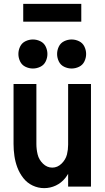

<svg xmlns="http://www.w3.org/2000/svg" viewBox="-20 -964 540 992"><path d="M150 -610Q130 -610 111.5 -619Q93 -628 84 -646.5Q75 -665 75 -685Q75 -705 84 -723.5Q93 -742 111.5 -751Q130 -760 150 -760Q170 -760 188.5 -751Q207 -742 216 -723.5Q225 -705 225 -685Q225 -665 216 -646.5Q207 -628 188.5 -619Q170 -610 150 -610ZM350 -610Q330 -610 311.5 -619Q293 -628 284 -646.5Q275 -665 275 -685Q275 -705 284 -723.5Q293 -742 311.5 -751Q330 -760 350 -760Q370 -760 388.5 -751Q407 -742 416 -723.5Q425 -705 425 -685Q425 -665 416 -646.5Q407 -628 388.5 -619Q370 -610 350 -610ZM208 8Q177 8 148.5 -5.5Q120 -19 100.5 -44Q81 -69 70 -98Q59 -127 54.5 -158Q50 -189 50 -220V-530H168V-220Q168 -193 174.5 -166Q181 -139 202 -118.5Q223 -98 250 -98Q277 -98 298 -118.5Q319 -139 326 -166Q332 -191 332 -216V-530H450V0H332V-66Q325 -54 317 -44Q297 -19 268.5 -5.5Q240 8 208 8ZM100 -852V-944H400V-852Z"/></svg>

Font: Iosevka SS01
Style: Bold
Weight: 700
Monospace: yes
Designer: Belleve Invis
Foundry: Belleve Invis
Version: 2.3.3; ttfautohint (v1.8.3)